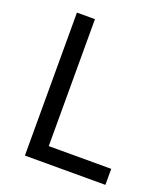

<svg xmlns="http://www.w3.org/2000/svg" viewBox="-132 -808 788 901"><g transform="rotate(20 262.0 -357.0)"><path d="M97 0V-714H187V-80H499V0Z"/></g></svg>

Font: Noto Sans Canadian Aboriginal
Style: Regular
Weight: 400
Designer: Monotype Design Team, Typotheque's Kevin King
Foundry: Monotype Imaging Inc.
Version: Version 2.002